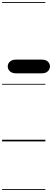

<svg xmlns="http://www.w3.org/2000/svg" viewBox="-25 -1349 496 1832"><path d="M126 -649.5Q91 -649.5 70 -668.5Q49 -687.5 49 -715Q49 -743 70 -761.5Q91 -780 126 -780H375.5Q411 -780 431.2 -761.5Q451.5 -743 451.5 -715Q451.5 -688.5 431.2 -669Q411 -649.5 375.5 -649.5ZM126 -649.5Q91 -649.5 70 -668.5Q49 -687.5 49 -715Q49 -743 70 -761.5Q91 -780 126 -780H375.5Q411 -780 431.2 -761.5Q451.5 -743 451.5 -715Q451.5 -688.5 431.2 -669Q411 -649.5 375.5 -649.5ZM-5 455H408V463H-5ZM-5 -16H408V0H-5ZM-5 -549H408V-541H-5ZM-5 -1329H408V-1321H-5Z"/></svg>

Font: Edu SA Dotted Guide
Style: Regular
Weight: 400
Designer: Tina and Corey Anderson, Eben Sorkin, Mirko Velimirovic
Foundry: Google for Education
Version: Version 2.000